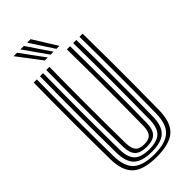

<svg xmlns="http://www.w3.org/2000/svg" viewBox="-309 -1046 1112 1112"><g transform="rotate(-45 246.5 -490.5)"><path d="M247.1 9Q140.9 9 94.3 -33.2Q47.8 -75.4 46.4 -172.4Q45.4 -246.8 44.8 -323.7Q44.2 -400.7 44.3 -479.5Q44.3 -558.4 44.8 -638.6Q45.3 -718.9 46.4 -800H72.2Q71.2 -724.7 70.6 -646.6Q70 -568.5 70 -489.3Q70 -410 70.6 -330.5Q71.2 -251.1 72.2 -172.8Q73.3 -86.3 114 -48.9Q154.7 -11.5 247.1 -11.5Q339 -11.5 379.5 -48.9Q420.1 -86.2 421.2 -172.8Q422.2 -250.5 422.8 -329Q423.4 -407.5 423.4 -486.3Q423.4 -565 422.8 -643.6Q422.3 -722.2 421.2 -800H446.9Q448.3 -696.3 448.8 -591.4Q449.3 -486.6 448.9 -381.6Q448.4 -276.6 446.9 -172.4Q445.5 -75.4 399.2 -33.2Q352.8 9 247.1 9ZM247.1 -32.1Q168.3 -32.1 133.6 -64.9Q99 -97.7 97.9 -173.1Q96.9 -252.8 96.3 -331.5Q95.7 -410.1 95.7 -488.3Q95.7 -566.4 96.3 -644.3Q97 -722.2 97.9 -800H123.6Q122.7 -723.1 122.1 -645.2Q121.4 -567.3 121.4 -488.7Q121.4 -410.1 122 -331.2Q122.6 -252.4 123.6 -173.5Q124.6 -108.7 153.2 -80.7Q181.9 -52.8 247.1 -52.8Q311.8 -52.8 340.3 -80.7Q368.8 -108.7 369.7 -173.5Q370.8 -251.1 371.3 -329.6Q371.9 -408 371.9 -486.6Q371.9 -565.2 371.4 -643.7Q370.8 -722.2 369.7 -800H395.4Q396.6 -721.1 397.1 -642.7Q397.6 -564.2 397.6 -485.8Q397.6 -407.4 397.2 -329.2Q396.7 -251.1 395.4 -173.1Q394.5 -97.7 360 -64.9Q325.4 -32.1 247.1 -32.1ZM247.1 -73.3Q195.6 -73.3 172.8 -96.6Q150 -119.9 149.4 -173.9Q147.9 -279.7 147.4 -384Q146.9 -488.3 147.5 -592.2Q148 -696.1 149.4 -800H175.1Q174.2 -724.6 173.5 -646.6Q172.9 -568.5 172.9 -489.4Q172.9 -410.2 173.5 -331Q174.1 -251.7 175.1 -174.1Q175.6 -131.4 192.3 -112.6Q209 -93.9 247.1 -93.9Q284.9 -93.9 301.3 -112.6Q317.7 -131.4 318.2 -174.1Q319.7 -278.2 320.2 -382.7Q320.7 -487.2 320.2 -591.7Q319.7 -696.3 318.2 -800H344Q345.1 -720.9 345.6 -642.4Q346.2 -564 346.2 -485.7Q346.2 -407.5 345.7 -329.6Q345.2 -251.7 344 -173.9Q343.3 -119.8 320.6 -96.6Q298 -73.3 247.1 -73.3ZM182.3 -845 72 -990.3H100.5L206.8 -845ZM230 -845 127.5 -990.3H156L254.3 -845ZM277.4 -845 182.9 -990.3H211.5L301.9 -845Z"/></g></svg>

Font: Big Shoulders Inline Text SC Thin
Style: Regular
Weight: 100
Designer: Patric King
Foundry: XO Type Co
Version: Version 2.002